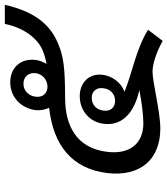

<svg xmlns="http://www.w3.org/2000/svg" viewBox="32 -722 710 815"><g transform="rotate(-90 387.5 -314.0)"><path d="M622 21 669 -41C588 -92 483 -109 406 -141C443 -154 473 -192 478 -234C485 -289 447 -331 387 -331C327 -331 277 -290 270 -229C261 -159 306 -102 413 -78C369 -69 309 -61 272 -61C186 -61 139 -119 151 -215C167 -346 263 -392 376 -393C454 -394 537 -393 598 -418C681 -448 744 -511 775 -649H694C676 -562 629 -509 583 -489C564 -481 546 -476 524 -472C533 -486 539 -502 541 -518C549 -581 509 -626 446 -626C384 -626 336 -581 328 -518C326 -498 330 -478 338 -461C177 -443 80 -363 61 -216C44 -70 122 11 250 11C322 11 446 -22 491 -22C522 -22 569 -8 622 21ZM326 -231C330 -261 351 -280 380 -280C408 -280 425 -261 421 -231C418 -201 396 -181 368 -181C338 -181 322 -201 326 -231ZM385 -518C388 -548 411 -570 440 -570C470 -570 488 -548 485 -518C481 -489 457 -468 427 -468C399 -468 381 -489 385 -518Z"/></g></svg>

Font: TPK Tissa Web Medium
Style: Italic
Weight: 500
Italic angle: -7°
Designer: Jacques Le Bailly, Suppakit Chalermlarp | Katatrad Co.,Ltd.
Foundry: Jacques Le Bailly, Cadson Demak Co.,Ltd.
Version: Version 5.000;Glyphs 3.1.2 (3151)